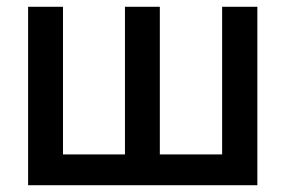

<svg xmlns="http://www.w3.org/2000/svg" viewBox="-20 -547 843 567"><path d="M63 0V-527H166V-91H349V-527H452V-91H636V-527H740V0Z"/></svg>

Font: Onest Medium
Style: Regular
Weight: 500
Designer: Dmitri Voloshin, Andrey Kudryavtsev
Foundry: Dmitri Voloshin, Andrey Kudryavtsev
Version: Version 1.000;gftools[0.9.33]